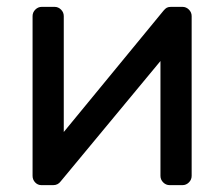

<svg xmlns="http://www.w3.org/2000/svg" viewBox="-20 -540 654 560"><path d="M448 -27V-362L157 -11Q149 0 135 0H101Q90 0 82.5 -8Q75 -16 75 -27V-493Q75 -504 83 -512Q91 -520 102 -520H139Q150 -520 158 -512Q166 -504 166 -493V-155L457 -509Q462 -515 466.5 -517.5Q471 -520 479 -520H512Q523 -520 531 -512Q539 -504 539 -493V-27Q539 -16 531 -8Q523 0 512 0H475Q464 0 456 -8Q448 -16 448 -27Z"/></svg>

Font: Rubik
Style: Regular
Weight: 400
Designer: Hubert & Fischer
Foundry: Hubert & Fischer
Version: Version 1.100